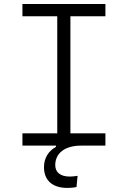

<svg xmlns="http://www.w3.org/2000/svg" viewBox="-20 -713 626 940"><path d="M309.1 207C322.3 207 338.9 206.1 354.5 202.6L359.9 147.9C346.2 149.9 332.5 151.4 321.8 151.4C276.4 151.4 250.5 131.3 250.5 95.2C250.5 38.1 296.4 0 376 0H496.1V-60.1H324.7V-633.3H496.1V-693.4H89.8V-633.3H260.3V-60.1H89.8V0H253.9V6.3C216.8 25.9 195.3 62 195.3 105.5C195.3 169.9 236.8 207 309.1 207Z"/></svg>

Font: Cascadia Code Light
Style: Regular
Weight: 300
Monospace: yes
Designer: Aaron Bell
Foundry: Saja Typeworks
Version: Version 2404.023